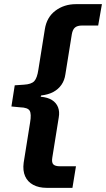

<svg xmlns="http://www.w3.org/2000/svg" viewBox="-20 -725 511 925"><path d="M205 180Q167 180 140 165.5Q113 151 101 124Q89 97 94 59L125 -135Q132 -176 123 -191.5Q114 -207 77 -208L35 -212L51 -314L95 -317Q131 -319 145 -334Q159 -349 165 -390L196 -584Q205 -642 247 -673.5Q289 -705 346 -705H471L453 -602H375Q353 -602 341.5 -592.5Q330 -583 326 -560L295 -367Q291 -338 276 -316.5Q261 -295 237 -282Q213 -269 178 -265L176 -259Q210 -256 230.5 -243Q251 -230 259.5 -208.5Q268 -187 263 -159L232 34Q228 58 237 67Q246 76 268 76H346L329 180Z"/></svg>

Font: Nunito Sans 6pt
Style: Bold Italic
Weight: 700
Italic angle: -9°
Version: Version 3.101;gftools[0.9.27]